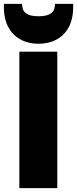

<svg xmlns="http://www.w3.org/2000/svg" viewBox="-44 -972 398 992"><path d="M56 0H252V-705H56ZM334 -952H240C240 -912 220 -888 155 -888C90 -888 70 -912 70 -952H-24V-934C-24 -810 53 -746 155 -746C258 -746 334 -810 334 -934Z"/></svg>

Font: SVN-Poppins ExtraBold
Style: Regular
Weight: 800
Designer: Ninad Kale (Devanagari), Jonny Pinhorn (Latin)
Foundry: Indian Type Foundry
Version: Version 3.002 2017; ttfautohint (v1.8.3)